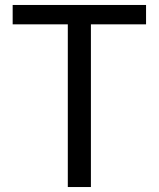

<svg xmlns="http://www.w3.org/2000/svg" viewBox="-20 -753 639 773"><path d="M253 0V-655H31V-733H568V-655H346V0Z"/></svg>

Font: Noto Sans HK Thin
Style: Regular
Weight: 400
Version: Version 2.004-H2;hotconv 1.0.118;makeotfexe 2.5.65603